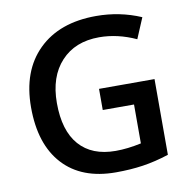

<svg xmlns="http://www.w3.org/2000/svg" viewBox="-81 -805 889 895"><g transform="rotate(-10 363.0 -357.0)"><path d="M386.2 -387.2H648.9V-28.8Q584.5 -7.8 525.1 1Q465.8 9.8 397 9.8Q234.9 9.8 147 -86.2Q59.1 -182.1 59.1 -356.9Q59.1 -529.3 158.2 -626.7Q257.3 -724.1 431.2 -724.1Q543 -724.1 643.1 -681.2L602.1 -584Q515.1 -624 428.2 -624Q314 -624 247.6 -552.2Q181.2 -480.5 181.2 -356Q181.2 -225.1 241 -157Q300.8 -88.9 413.1 -88.9Q469.7 -88.9 534.2 -103V-287.1H386.2Z"/></g></svg>

Font: Sahel SemiBold FD
Style: SemiBold-FD
Weight: 600
Foundry: Saber Rastikerdar (saber.rastikerdar@gmail.com)
Version: Version 3.3.0